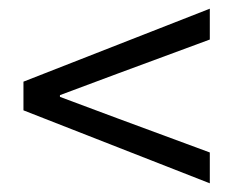

<svg xmlns="http://www.w3.org/2000/svg" viewBox="-20 -553 537 442"><path d="M463 -131 34 -299V-365L463 -533V-462L252 -384L118 -334V-330L252 -280L463 -202Z"/></svg>

Font: Processing Sans Pro
Style: Regular
Weight: 400
Designer: Paul D. Hunt
Foundry: Adobe Systems Incorporated
Version: Version 2.020;PS 2.000;hotconv 1.0.86;makeotf.lib2.5.63406